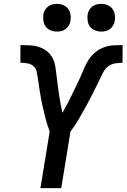

<svg xmlns="http://www.w3.org/2000/svg" viewBox="-20 -977 657 997"><path d="M190 0 238 -294Q226 -326 217 -360Q208 -394 200.5 -428Q193 -462 187.5 -497Q182 -532 177 -567V-568Q174 -586 170.5 -604Q167 -622 154 -633.5Q141 -645 122.5 -648Q104 -651 86 -651V-743Q111 -743 136 -741.5Q161 -740 184 -732.5Q207 -725 225 -710Q243 -695 253.5 -674.5Q264 -654 267.5 -630Q271 -606 274 -582Q277 -558 280 -534Q283 -510 286.5 -486Q290 -462 294.5 -438.5Q299 -415 304 -391Q317 -414 329 -436.5Q341 -459 352 -482Q363 -505 374.5 -528Q386 -551 396.5 -574.5Q407 -598 416.5 -621.5Q426 -645 440 -666.5Q454 -688 474.5 -705Q495 -722 519 -731Q543 -740 568 -741.5Q593 -743 617 -743L616 -651Q598 -651 578.5 -648Q559 -645 543 -633.5Q527 -622 517.5 -604Q508 -586 499 -568V-567Q482 -532 464.5 -497Q447 -462 428.5 -428Q410 -394 390 -360Q370 -326 346 -294L298 0ZM506 -813Q489 -813 473 -819.5Q457 -826 447.5 -838.5Q438 -851 435.5 -868Q433 -885 435 -902Q437 -914 443.5 -925Q450 -936 460 -943.5Q470 -951 482 -954Q494 -957 506 -957Q523 -957 538.5 -950.5Q554 -944 563.5 -931.5Q573 -919 576 -902Q579 -885 576 -868Q574 -856 567.5 -845Q561 -834 551.5 -826.5Q542 -819 530 -816Q518 -813 506 -813ZM276 -813Q259 -813 243 -819.5Q227 -826 217.5 -838.5Q208 -851 205.5 -868Q203 -885 205 -902Q207 -914 213.5 -925Q220 -936 230 -943.5Q240 -951 252 -954Q264 -957 276 -957Q293 -957 308.5 -950.5Q324 -944 333.5 -931.5Q343 -919 346 -902Q349 -885 346 -868Q344 -856 337.5 -845Q331 -834 321.5 -826.5Q312 -819 300 -816Q288 -813 276 -813Z"/></svg>

Font: Iosevka Semibold Extended
Style: Italic
Weight: 600
Width: 7
Italic angle: -9°
Monospace: yes
Designer: Belleve Invis
Foundry: Belleve Invis
Version: Version 32.5.0; ttfautohint (v1.8.4)